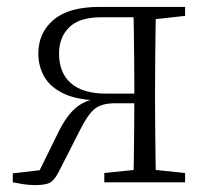

<svg xmlns="http://www.w3.org/2000/svg" viewBox="-20 -528 602 556"><path d="M268 -508H516V-482L407 -470L399 -478H273Q210 -478 180.5 -449Q151 -420 151 -373Q151 -317 185.5 -287Q220 -257 286 -257H399V-229H314Q274 -229 254 -212.5Q234 -196 212 -152L154 -38Q141 -11 128.5 -1.5Q116 8 82 8Q65 8 48.5 5.5Q32 3 17 0V-26L120 -38L86 -17L149 -145Q173 -194 201 -217Q229 -240 275 -245L270 -237Q205 -238 165.5 -256.5Q126 -275 108.5 -305.5Q91 -336 91 -373Q91 -433 135 -470.5Q179 -508 268 -508ZM366 0Q367 -24 367.5 -65Q368 -106 368.5 -152Q369 -198 369 -237V-283Q369 -316 368.5 -359.5Q368 -403 367.5 -443.5Q367 -484 366 -508H432Q431 -484 430.5 -443.5Q430 -403 429.5 -359.5Q429 -316 429 -283V-226Q429 -192 429.5 -148.5Q430 -105 430.5 -64.5Q431 -24 432 0ZM282 0V-27L389 -38H411L516 -27V0Z"/></svg>

Font: Noto Serif TC
Style: Regular
Weight: 200
Designer: Ryoko NISHIZUKA 西塚涼子 (kana & ideographs); Frank Grießhammer (Latin, Greek & Cyrillic); Wenlong ZHANG 张文龙 (bopomofo); San
Foundry: Adobe
Version: Version 2.001;hotconv 1.1.0;makeotfexe 2.6.0